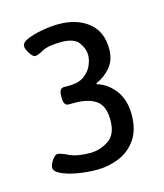

<svg xmlns="http://www.w3.org/2000/svg" viewBox="-73 -820 457 534"><g transform="rotate(-15 155.0 -553.5)"><path d="M144 -344Q113 -344 85.5 -349Q58 -354 40.5 -362.5Q23 -371 23 -382Q23 -390 31.5 -402.5Q40 -415 47 -415Q55 -415 77 -404.5Q99 -394 137 -394Q164 -394 189 -410Q214 -426 214 -468Q214 -509 192 -524.5Q170 -540 131 -540H113Q99 -540 99 -562V-569Q99 -590 113 -590H128Q155 -590 171 -601.5Q187 -613 194 -629Q201 -645 201 -659Q201 -677 188 -695Q175 -713 138 -713Q100 -713 83 -703.5Q66 -694 58 -694Q52 -694 43.5 -707Q35 -720 35 -728Q35 -739 53 -746.5Q71 -754 96.5 -758.5Q122 -763 143 -763Q196 -763 229 -736.5Q262 -710 262 -660Q262 -628 244.5 -607.5Q227 -587 203 -577V-574Q232 -566 253.5 -538.5Q275 -511 275 -467Q275 -424 256 -396.5Q237 -369 206.5 -356.5Q176 -344 144 -344Z"/></g></svg>

Font: Asap Medium
Style: Regular
Weight: 500
Designer: Pablo Cosgaya
Foundry: Omnibus-Type
Version: Version 3.001; ttfautohint (v1.8.3)